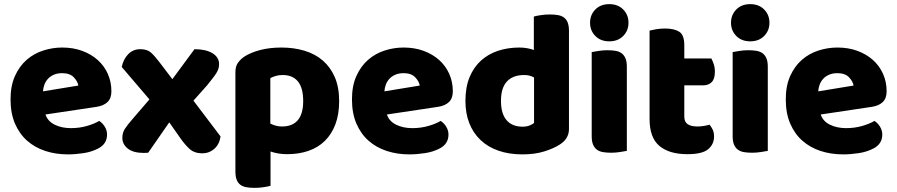

<svg xmlns="http://www.w3.org/2000/svg" viewBox="-20 -731 4340 929"><path d="M309 16Q250 16 199.5 -0.5Q149 -17 111.5 -50Q74 -83 52.5 -133Q31 -183 31 -250Q31 -316 52.5 -363.5Q74 -411 109 -441.5Q144 -472 189 -486.5Q234 -501 281 -501Q334 -501 377.5 -485Q421 -469 452.5 -441Q484 -413 501.5 -374Q519 -335 519 -289Q519 -255 500 -237Q481 -219 447 -214L200 -177Q211 -144 245 -127.5Q279 -111 323 -111Q364 -111 400.5 -121.5Q437 -132 460 -146Q476 -136 487 -118Q498 -100 498 -80Q498 -35 456 -13Q424 4 384 10Q344 16 309 16ZM281 -377Q257 -377 239.5 -369Q222 -361 211 -348.5Q200 -336 194.5 -320.5Q189 -305 188 -289L359 -317Q356 -337 337 -357Q318 -377 281 -377Z M569 -407Q577 -445 600.5 -469Q624 -493 659 -493Q692 -493 710 -477Q728 -461 750 -432L814 -348L921 -493Q976 -493 1008 -473.5Q1040 -454 1040 -421Q1040 -408 1036.5 -397.5Q1033 -387 1026 -376Q1019 -365 1008 -351Q997 -337 982 -318L916 -244L1047 -71Q1042 -33 1017 -11Q992 11 957 11Q919 10 896.5 -11Q874 -32 853 -62L799 -139L697 8Q692 8 686 8.5Q680 9 676 9Q625 9 598.5 -12Q572 -33 572 -64Q572 -88 583.5 -106.5Q595 -125 623 -157L703 -250Z M1342 -501Q1402 -501 1453.5 -485.5Q1505 -470 1542 -438Q1579 -406 1600 -357.5Q1621 -309 1621 -242Q1621 -178 1603 -130Q1585 -82 1552 -49.5Q1519 -17 1472.5 -1Q1426 15 1369 15Q1326 15 1289 2V168Q1279 171 1257 174.5Q1235 178 1212 178Q1190 178 1172.5 175Q1155 172 1143 163Q1131 154 1125 138.5Q1119 123 1119 98V-382Q1119 -409 1130.5 -426Q1142 -443 1162 -457Q1193 -477 1239 -489Q1285 -501 1342 -501ZM1344 -119Q1447 -119 1447 -242Q1447 -306 1421.5 -337Q1396 -368 1348 -368Q1329 -368 1314 -363.5Q1299 -359 1288 -353V-133Q1300 -127 1314 -123Q1328 -119 1344 -119Z M1961 16Q1902 16 1851.5 -0.5Q1801 -17 1763.5 -50Q1726 -83 1704.5 -133Q1683 -183 1683 -250Q1683 -316 1704.5 -363.5Q1726 -411 1761 -441.5Q1796 -472 1841 -486.5Q1886 -501 1933 -501Q1986 -501 2029.5 -485Q2073 -469 2104.5 -441Q2136 -413 2153.5 -374Q2171 -335 2171 -289Q2171 -255 2152 -237Q2133 -219 2099 -214L1852 -177Q1863 -144 1897 -127.5Q1931 -111 1975 -111Q2016 -111 2052.5 -121.5Q2089 -132 2112 -146Q2128 -136 2139 -118Q2150 -100 2150 -80Q2150 -35 2108 -13Q2076 4 2036 10Q1996 16 1961 16ZM1933 -377Q1909 -377 1891.5 -369Q1874 -361 1863 -348.5Q1852 -336 1846.5 -320.5Q1841 -305 1840 -289L2011 -317Q2008 -337 1989 -357Q1970 -377 1933 -377Z M2232 -243Q2232 -309 2252 -357.5Q2272 -406 2307.5 -438Q2343 -470 2390.5 -485.5Q2438 -501 2493 -501Q2513 -501 2532 -497.5Q2551 -494 2563 -489V-651Q2573 -654 2595 -657.5Q2617 -661 2640 -661Q2662 -661 2679.5 -658Q2697 -655 2709 -646Q2721 -637 2727 -621.5Q2733 -606 2733 -581V-107Q2733 -60 2689 -32Q2660 -13 2614 1.5Q2568 16 2508 16Q2443 16 2391.5 -2Q2340 -20 2304.5 -54Q2269 -88 2250.5 -135.5Q2232 -183 2232 -243ZM2516 -368Q2462 -368 2433 -337Q2404 -306 2404 -243Q2404 -181 2431 -149.5Q2458 -118 2509 -118Q2527 -118 2541.5 -123.5Q2556 -129 2564 -136V-356Q2544 -368 2516 -368Z M2835 -621Q2835 -659 2860.5 -685Q2886 -711 2928 -711Q2970 -711 2995.5 -685Q3021 -659 3021 -621Q3021 -583 2995.5 -557Q2970 -531 2928 -531Q2886 -531 2860.5 -557Q2835 -583 2835 -621ZM3013 -1Q3002 1 2980.5 4.5Q2959 8 2937 8Q2915 8 2897.5 5Q2880 2 2868 -7Q2856 -16 2849.5 -31.5Q2843 -47 2843 -72V-479Q2854 -481 2875.5 -484.5Q2897 -488 2919 -488Q2941 -488 2958.5 -485Q2976 -482 2988 -473Q3000 -464 3006.5 -448.5Q3013 -433 3013 -408Z M3291 -167Q3291 -141 3307.5 -130Q3324 -119 3354 -119Q3369 -119 3385 -121.5Q3401 -124 3413 -128Q3422 -117 3428.5 -103.5Q3435 -90 3435 -71Q3435 -33 3406.5 -9Q3378 15 3306 15Q3218 15 3170.5 -25Q3123 -65 3123 -155V-583Q3134 -586 3154.5 -589.5Q3175 -593 3198 -593Q3242 -593 3266.5 -577.5Q3291 -562 3291 -512V-448H3422Q3428 -437 3433.5 -420.5Q3439 -404 3439 -384Q3439 -349 3423.5 -333.5Q3408 -318 3382 -318H3291Z M3517 -621Q3517 -659 3542.5 -685Q3568 -711 3610 -711Q3652 -711 3677.5 -685Q3703 -659 3703 -621Q3703 -583 3677.5 -557Q3652 -531 3610 -531Q3568 -531 3542.5 -557Q3517 -583 3517 -621ZM3695 -1Q3684 1 3662.5 4.5Q3641 8 3619 8Q3597 8 3579.5 5Q3562 2 3550 -7Q3538 -16 3531.5 -31.5Q3525 -47 3525 -72V-479Q3536 -481 3557.5 -484.5Q3579 -488 3601 -488Q3623 -488 3640.5 -485Q3658 -482 3670 -473Q3682 -464 3688.5 -448.5Q3695 -433 3695 -408Z M4060 16Q4001 16 3950.5 -0.5Q3900 -17 3862.5 -50Q3825 -83 3803.5 -133Q3782 -183 3782 -250Q3782 -316 3803.5 -363.5Q3825 -411 3860 -441.5Q3895 -472 3940 -486.5Q3985 -501 4032 -501Q4085 -501 4128.5 -485Q4172 -469 4203.5 -441Q4235 -413 4252.5 -374Q4270 -335 4270 -289Q4270 -255 4251 -237Q4232 -219 4198 -214L3951 -177Q3962 -144 3996 -127.5Q4030 -111 4074 -111Q4115 -111 4151.5 -121.5Q4188 -132 4211 -146Q4227 -136 4238 -118Q4249 -100 4249 -80Q4249 -35 4207 -13Q4175 4 4135 10Q4095 16 4060 16ZM4032 -377Q4008 -377 3990.5 -369Q3973 -361 3962 -348.5Q3951 -336 3945.5 -320.5Q3940 -305 3939 -289L4110 -317Q4107 -337 4088 -357Q4069 -377 4032 -377Z"/></svg>

Font: Baloo Bhai
Style: Regular
Weight: 400
Designer: Supriya Tembe, Noopur Datye and Ek Type
Foundry: Ek Type
Version: Version 1.100;PS 1.000;hotconv 1.0.88;makeotf.lib2.5.647800;